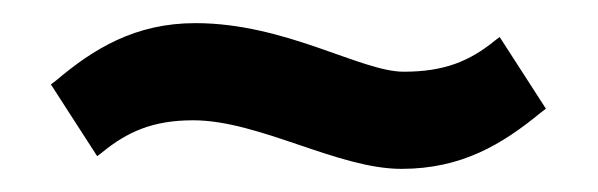

<svg xmlns="http://www.w3.org/2000/svg" viewBox="-20 -372 517 166"><path d="M24 -299 64 -237 68 -240C90 -258 112 -268 147 -268C204 -268 272 -226 327 -226C379 -226 414 -247 448 -275L452 -278L412 -340L408 -337C386 -319 364 -310 329 -310C292 -310 227 -352 149 -352C97 -352 61 -330 28 -302Z"/></svg>

Font: Charger Pro
Style: BdNar
Weight: 700
Designer: Jasper
Foundry: Cannot Into Space Fonts
Version: Version 1.09